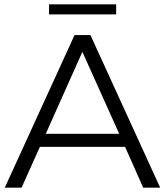

<svg xmlns="http://www.w3.org/2000/svg" viewBox="-20 -861 757 881"><path d="M358 -623 527 -247H190ZM637 0H715L395 -700H322L2 0H79L163 -187H554ZM513 -795V-841H205V-795Z"/></svg>

Font: Montserrat Z
Style: Regular
Weight: 400
Designer: Julieta Ulanovsky
Foundry: Julieta Ulanovsky
Version: Version 8.000